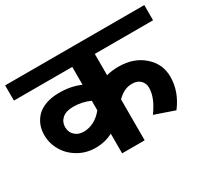

<svg xmlns="http://www.w3.org/2000/svg" viewBox="-142 -830 1116 1030"><g transform="rotate(-30 416.0 -314.5)"><path d="M227.1 -203.1Q259.8 -203.1 291 -219.2Q322.3 -235.4 346.7 -266.6V-325.7Q297.9 -347.7 243.7 -347.7Q198.7 -347.7 175.3 -326.9Q151.9 -306.2 151.9 -273.9Q151.9 -243.2 172.9 -223.1Q193.8 -203.1 227.1 -203.1ZM486.3 0H346.7V-122.1Q299.3 -96.2 239.7 -96.2Q182.1 -96.2 134.3 -123.8Q86.4 -151.4 60.1 -196.5Q33.7 -241.7 33.7 -293.5Q33.7 -326.7 44.9 -354.7Q56.2 -382.8 77.6 -404.1Q99.1 -425.3 133.3 -437.5Q167.5 -449.7 210.9 -450.2Q284.7 -451.7 346.7 -424.8V-535.2H-14.6V-629.4H847.2V-535.2H486.3V-403.3Q521 -412.6 562 -412.6Q655.3 -412.6 715.8 -359.4Q776.4 -306.2 776.4 -227.5Q776.4 -134.8 714.4 -54.2L592.8 -96.2Q647.9 -171.4 647.9 -232.4Q647.9 -260.7 629.2 -278.8Q610.4 -296.9 578.6 -296.9Q527.8 -296.9 486.3 -253.4Z"/></g></svg>

Font: Khula Bold
Style: Regular
Weight: 700
Designer: Erin McLaughlin, Steve Matteson
Version: Version 1.000;PS 1.0;hotconv 1.0.72;makeotf.lib2.5.5900